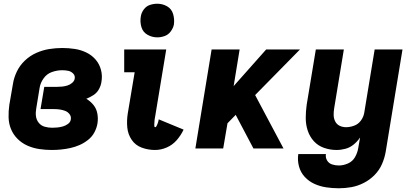

<svg xmlns="http://www.w3.org/2000/svg" viewBox="-20 -795 2200 1028"><path d="M257 8Q282 8 307 5.5Q332 3 357 -2.5Q382 -8 406 -18.5Q430 -29 451.5 -46Q473 -63 485.5 -86.5Q498 -110 502 -135Q506 -162 501 -188Q496 -214 480 -233.5Q464 -253 442 -266Q462 -274 480.5 -286Q499 -298 509.5 -317Q520 -336 523 -356Q529 -390 520.5 -421.5Q512 -453 491.5 -476.5Q471 -500 442 -514Q413 -528 380 -533Q347 -538 314 -538Q279 -538 244 -532.5Q209 -527 175 -512Q141 -497 113.5 -471Q86 -445 70 -411.5Q54 -378 49 -344L30 -234Q25 -200 26 -166Q27 -132 39.5 -102.5Q52 -73 75 -50.5Q98 -28 127.5 -15Q157 -2 190 3Q223 8 257 8ZM260 -111Q239 -111 219.5 -116.5Q200 -122 187.5 -137.5Q175 -153 172.5 -173Q170 -193 174 -214L192 -324Q196 -351 213.5 -375.5Q231 -400 258.5 -409.5Q286 -419 313 -419Q329 -419 344.5 -416Q360 -413 371.5 -401.5Q383 -390 380 -374Q378 -361 366 -351Q354 -341 340.5 -337Q327 -333 313.5 -331.5Q300 -330 286 -330H217L197 -211H267Q283 -211 298.5 -209Q314 -207 328.5 -201.5Q343 -196 352.5 -183.5Q362 -171 359 -155Q357 -141 344 -131.5Q331 -122 316.5 -118Q302 -114 288 -112.5Q274 -111 260 -111Z M810 8Q842 8 873 -5.5Q904 -19 926.5 -45Q949 -71 963 -101L830 -156Q829 -151 828 -146.5Q827 -142 825.5 -137.5Q824 -133 822 -128.5Q820 -124 817.5 -119Q815 -114 811 -114Q807 -114 806.5 -119Q806 -124 806 -127.5Q806 -131 806.5 -135Q807 -139 807 -143Q807 -147 807.5 -151Q808 -155 808.5 -159Q809 -163 810 -167L870 -530H645V-408H701L664 -187Q658 -149 661.5 -112.5Q665 -76 685 -46.5Q705 -17 739 -4.5Q773 8 810 8ZM822 -595Q842 -595 861.5 -602Q881 -609 894 -626.5Q907 -644 911 -663Q915 -692 907 -719.5Q899 -747 875 -761Q851 -775 822 -775Q802 -775 782.5 -768.5Q763 -762 750 -744.5Q737 -727 734 -707Q729 -678 737 -650.5Q745 -623 769.5 -609Q794 -595 822 -595Z M1026 0H1175L1198 -135L1242 -180L1337 0H1498L1346 -286L1586 -530H1405L1231 -334L1263 -530H1113Z M1794 213Q1828 213 1861.5 207Q1895 201 1927.5 184.5Q1960 168 1985.5 142Q2011 116 2025 84Q2039 52 2045 18L2135 -530H1986L1930 -190Q1926 -168 1912 -149Q1898 -130 1876 -122Q1854 -114 1833 -114Q1814 -114 1798.5 -121.5Q1783 -129 1775 -144.5Q1767 -160 1766.5 -178Q1766 -196 1769 -214L1821 -530H1671L1622 -234Q1617 -198 1617 -163Q1617 -128 1627.5 -96Q1638 -64 1660 -39.5Q1682 -15 1714.5 -3.5Q1747 8 1782 8Q1806 8 1830 1.5Q1854 -5 1874 -21.5Q1894 -38 1908 -59L1898 -2Q1894 23 1881 46Q1868 69 1843.5 80Q1819 91 1794 91Q1776 91 1758.5 85.5Q1741 80 1731.5 64.5Q1722 49 1725 30H1577Q1572 64 1581 96.5Q1590 129 1612 152.5Q1634 176 1663.5 189.5Q1693 203 1726.5 208Q1760 213 1794 213Z"/></svg>

Font: Iosevka Sparkle Heavy
Style: Italic
Weight: 900
Italic angle: -9°
Designer: Belleve Invis
Foundry: Belleve Invis
Version: Version 4.5.0; ttfautohint (v1.8.3)